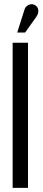

<svg xmlns="http://www.w3.org/2000/svg" viewBox="-20 -906 205 926"><path d="M156 -826Q163 -836 164.5 -846.5Q166 -857 162.5 -866Q159 -875 149 -881Q138 -887 128 -885.5Q118 -884 109.5 -877Q101 -870 98 -859L63 -749H101ZM41 0H115V-700H41Z"/></svg>

Font: Advent Pro Medium
Style: Regular
Weight: 500
Designer: VivaRado, Andreas Kalpakidis
Foundry: VivaRado, Andreas Kalpakidis
Version: Version 3.000